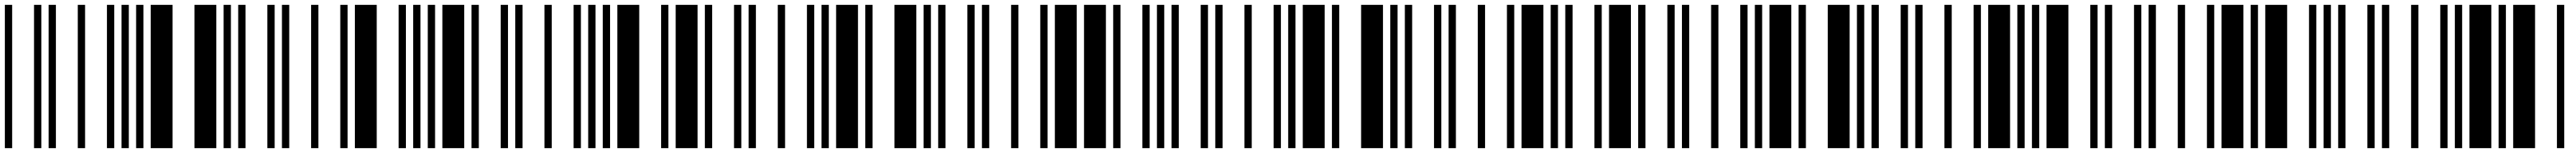

<svg xmlns="http://www.w3.org/2000/svg" viewBox="-20 -610 10600 630"><path d="M0 0V-590H30V0ZM120 0V-590H150V0ZM180 0V-590H210V0ZM300 0V-590H330V0ZM420 0V-590H450V0ZM480 0V-590H510V0ZM540 0V-590H570V0ZM600 0V-590H690V0ZM780 0V-590H870V0ZM900 0V-590H930V0Z M960 0V-590H990V0ZM1080 0V-590H1110V0ZM1140 0V-590H1170V0ZM1260 0V-590H1290V0ZM1380 0V-590H1410V0ZM1440 0V-590H1530V0ZM1620 0V-590H1650V0ZM1680 0V-590H1710V0ZM1740 0V-590H1770V0ZM1800 0V-590H1890V0Z M1920 0V-590H1950V0ZM2040 0V-590H2070V0ZM2100 0V-590H2130V0ZM2220 0V-590H2250V0ZM2340 0V-590H2370V0ZM2400 0V-590H2430V0ZM2460 0V-590H2490V0ZM2520 0V-590H2610V0ZM2700 0V-590H2730V0ZM2760 0V-590H2850V0Z M2880 0V-590H2910V0ZM3000 0V-590H3030V0ZM3060 0V-590H3090V0ZM3180 0V-590H3210V0ZM3300 0V-590H3330V0ZM3360 0V-590H3390V0ZM3420 0V-590H3510V0ZM3540 0V-590H3570V0ZM3660 0V-590H3750V0ZM3780 0V-590H3810V0Z M3840 0V-590H3870V0ZM3960 0V-590H3990V0ZM4020 0V-590H4050V0ZM4140 0V-590H4170V0ZM4260 0V-590H4290V0ZM4320 0V-590H4410V0ZM4440 0V-590H4530V0ZM4560 0V-590H4590V0ZM4680 0V-590H4710V0ZM4740 0V-590H4770V0Z M4800 0V-590H4830V0ZM4920 0V-590H4950V0ZM4980 0V-590H5010V0ZM5100 0V-590H5130V0ZM5220 0V-590H5250V0ZM5280 0V-590H5310V0ZM5340 0V-590H5430V0ZM5460 0V-590H5490V0ZM5580 0V-590H5670V0ZM5700 0V-590H5730V0Z M5760 0V-590H5790V0ZM5880 0V-590H5910V0ZM5940 0V-590H5970V0ZM6060 0V-590H6090V0ZM6180 0V-590H6210V0ZM6240 0V-590H6330V0ZM6360 0V-590H6390V0ZM6420 0V-590H6450V0ZM6540 0V-590H6570V0ZM6600 0V-590H6690V0Z M6720 0V-590H6750V0ZM6840 0V-590H6870V0ZM6900 0V-590H6930V0ZM7020 0V-590H7050V0ZM7140 0V-590H7170V0ZM7200 0V-590H7230V0ZM7260 0V-590H7350V0ZM7380 0V-590H7410V0ZM7500 0V-590H7590V0ZM7620 0V-590H7650V0Z M7680 0V-590H7710V0ZM7800 0V-590H7830V0ZM7860 0V-590H7890V0ZM7980 0V-590H8010V0ZM8100 0V-590H8130V0ZM8160 0V-590H8250V0ZM8280 0V-590H8310V0ZM8340 0V-590H8370V0ZM8400 0V-590H8490V0ZM8580 0V-590H8610V0Z M8640 0V-590H8670V0ZM8760 0V-590H8790V0ZM8820 0V-590H8850V0ZM8940 0V-590H8970V0ZM9060 0V-590H9090V0ZM9120 0V-590H9210V0ZM9240 0V-590H9270V0ZM9300 0V-590H9390V0ZM9480 0V-590H9510V0ZM9540 0V-590H9570V0Z M9600 0V-590H9630V0ZM9720 0V-590H9750V0ZM9780 0V-590H9810V0ZM9900 0V-590H9930V0ZM10020 0V-590H10050V0ZM10080 0V-590H10110V0ZM10140 0V-590H10230V0ZM10260 0V-590H10290V0ZM10320 0V-590H10410V0ZM10500 0V-590H10530V0Z"/></svg>

Font: Libre Barcode 39 Extended
Style: Regular
Weight: 400
Version: Version 1.005; ttfautohint (v1.8.3)